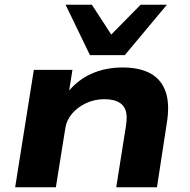

<svg xmlns="http://www.w3.org/2000/svg" viewBox="-20 -791 803 811"><path d="M44 0 123 -496H286L270 -395H261Q305 -452 365 -479Q425 -506 498 -506Q570 -506 616 -480.5Q662 -455 680 -402.5Q698 -350 684 -267L643 0H471L512 -259Q519 -303 510 -326.5Q501 -350 478.5 -361Q456 -372 421 -372Q379 -372 343 -355Q307 -338 284 -310.5Q261 -283 256 -250L216 0ZM360 -558 257 -771H368L450 -645L574 -771H685L507 -558Z"/></svg>

Font: Nunito Sans 10pt Expanded ExtraBold
Style: Italic
Weight: 800
Width: 7
Italic angle: -9°
Designer: Vernon Adams
Foundry: Vernon Adams
Version: Version 3.101;gftools[0.9.27]